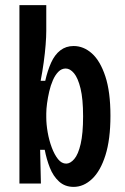

<svg xmlns="http://www.w3.org/2000/svg" viewBox="-20 -718 489 751"><path d="M268 13Q234 13 211 -8Q188 -29 175 -62Q162 -95 155 -132H137L140 0H56V-268V-698H161V-597Q161 -575 158.5 -543Q156 -511 151 -474.5Q146 -438 139 -402H157Q166 -442 180 -473Q194 -504 216 -521Q238 -538 268 -538Q307 -538 339.5 -509Q372 -480 392 -419.5Q412 -359 412 -265Q412 -173 392.5 -111Q373 -49 340 -18Q307 13 268 13ZM239 -78Q255 -78 270.5 -96Q286 -114 295.5 -155Q305 -196 305 -263Q305 -331 295 -372Q285 -413 269.5 -431.5Q254 -450 237 -450Q221 -450 208.5 -437.5Q196 -425 187 -404.5Q178 -384 172.5 -360Q167 -336 164 -313.5Q161 -291 161 -274V-259Q161 -232 166.5 -200.5Q172 -169 182.5 -141Q193 -113 207 -95.5Q221 -78 239 -78Z"/></svg>

Font: Bricolage Grotesque Condensed Medium
Style: Regular
Weight: 500
Width: 3
Designer: Mathieu Triay
Foundry: Atelier Triay
Version: Version 1.000;gftools[0.9.30]